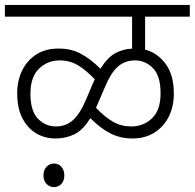

<svg xmlns="http://www.w3.org/2000/svg" viewBox="-20 -642 793 782"><path d="M0 -574V-622H753V-574H571V-440Q621 -427 654.5 -382Q688 -337 688 -261Q688 -208 667.5 -167Q647 -126 609 -102Q571 -78 520 -78Q470 -78 429 -99Q388 -120 348 -161Q318 -112 283 -95Q248 -78 206 -78Q163 -78 128 -98.5Q93 -119 71.5 -160Q50 -201 50 -262Q50 -315 71 -356.5Q92 -398 130 -421.5Q168 -445 218 -444Q267 -445 307.5 -424Q348 -403 389 -362Q417 -407 448 -424.5Q479 -442 518 -444V-574ZM381 -226Q376 -214 371 -203Q407 -165 440.5 -146Q474 -127 515 -127Q564 -127 599 -160Q634 -193 634 -262Q634 -333 603 -364.5Q572 -396 530 -396Q489 -396 460 -370.5Q431 -345 406 -284ZM104 -260Q104 -190 134.5 -158.5Q165 -127 208 -127Q248 -127 277 -152.5Q306 -178 332 -240L356 -297Q361 -309 366 -319Q330 -357 297 -376.5Q264 -396 223 -396Q174 -396 139 -362.5Q104 -329 104 -260ZM157 72Q157 51 169.5 37.5Q182 24 200 24Q218 24 230 37.5Q242 51 242 72Q242 94 230 107Q218 120 200 120Q182 120 169.5 107Q157 94 157 72Z"/></svg>

Font: Noto Sans Light
Style: Regular
Weight: 300
Designer: Monotype Design Team
Foundry: Monotype Imaging Inc.
Version: Version 2.007